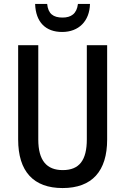

<svg xmlns="http://www.w3.org/2000/svg" viewBox="-20 -943 634 973"><path d="M436 -923H375C369 -873 340 -854 297 -854C250 -854 224 -873 219 -923H158C161 -831 211 -781 295 -781C379 -781 434 -836 436 -923ZM523 -236V-714H420V-237C420 -131 382 -81 298 -81C217 -81 174 -129 174 -236V-714H72V-236C72 -74 150 10 297 10C447 10 523 -76 523 -236Z"/></svg>

Font: Noto Sans Devanagari Condensed Medium
Style: Regular
Weight: 500
Width: 3
Designer: Jelle Bosma - Monotype Design Team
Foundry: Monotype Imaging Inc.
Version: Version 2.004